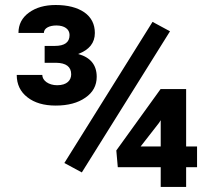

<svg xmlns="http://www.w3.org/2000/svg" viewBox="-20 -736 848 756"><path d="M712.9 -385.3H612.3L438 -143.6L443.8 -77.6H612.8V0H712.9V-77.6H755.9V-159.2H712.9ZM606 -252 612.8 -262.7V-159.2H533.7ZM155.8 -488.8H200.7C240.2 -488.3 260.3 -473.1 260.3 -443.4C260.3 -420.4 244.1 -400.4 205.1 -400.4C171.4 -400.4 146.5 -418.9 146.5 -440.9H45.9C45.9 -403.8 60.1 -374.5 87.9 -353C115.7 -331.1 152.8 -320.3 199.2 -320.3C247.6 -320.3 286.6 -330.6 316.4 -351.6C346.2 -372.1 360.8 -399.4 360.8 -433.6C360.8 -480 336.4 -510.3 287.6 -523.4C331.5 -539.6 353.5 -567.4 353.5 -606C353.5 -640.6 339.8 -668 312 -687.5C284.2 -706.5 246.6 -716.3 199.2 -716.3C156.7 -716.3 121.6 -706.5 94.2 -686.5C66.4 -666.5 52.7 -639.6 52.7 -606.4H152.8C152.8 -625.5 174.8 -635.7 202.1 -635.7C233.9 -635.7 253.9 -621.1 253.9 -598.1C253.9 -569.3 234.4 -555.2 195.8 -555.2H155.8ZM649.4 -612.8 580.6 -649.9 233.4 -94.2 302.2 -57.1Z"/></svg>

Font: Shabnam
Style: Bold
Weight: 700
Foundry: DejaVu fonts team - Redesigned by Saber Rastikerdar - Based on Vazir font
Version: Version 5.0.1